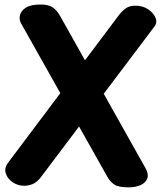

<svg xmlns="http://www.w3.org/2000/svg" viewBox="-20 -804 704 840"><path d="M72.1 -701.9Q63.1 -717.9 67.2 -737.1Q71.3 -756.2 92.9 -770.3Q114.4 -784.3 158.1 -784.3Q190.1 -784.3 209.6 -772.2Q229 -760.1 245.3 -730L615.9 -69.4Q631.3 -42.3 624.4 -23.4Q617.4 -4.6 595.5 5.5Q573.6 15.6 542.8 15.6Q497.9 15.6 479.7 3.1Q461.6 -9.4 450.9 -28.4ZM158.2 -28Q141.4 -6.1 122.7 1.3Q104 8.8 86 8.8Q58.3 8.8 35.4 -6.7Q12.4 -22.1 5.2 -45.7Q-2 -69.2 15.4 -92.2L500.1 -737.7Q516.1 -758 531.8 -768.6Q547.6 -779.1 573.1 -779.1Q604.1 -779.1 627.4 -763.8Q650.8 -748.4 660.1 -726.8Q669.3 -705.2 655 -687.1Z"/></svg>

Font: Playpen Sans Thai
Style: Regular
Weight: 400
Designer: Sirin Gunkloy, Laura Meseguer, Veronika Burian, José Scaglione
Foundry: TypeTogether
Version: Version 2.000